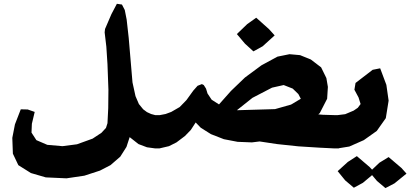

<svg xmlns="http://www.w3.org/2000/svg" viewBox="-20 -799 2131 997"><path d="M653.3 -86.9 699.2 -50.8 743.2 -34.2 786.1 -28.3H807.6L828.1 -37.1L837.9 -68.4L836.9 -143.6L821.3 -187.5L800.8 -201.2H786.1L764.6 -207L743.2 -216.8L723.6 -231.4L701.2 -258.8L683.6 -299.8L668 -371.1L648.4 -601.6L637.7 -697.3L627.9 -747.1L613.3 -775.4L586.9 -779.3L558.6 -725.6L525.4 -648.4L523.4 -630.9L532.2 -556.6L538.1 -465.8L543 -333L542 -237.3L538.1 -159.2L530.3 -134.8L506.8 -109.4L460.9 -79.1L379.9 -49.8L304.7 -40L225.6 -46.9L168.9 -71.3L143.6 -110.4L145.5 -156.2L160.2 -217.8L124 -230.5L87.9 -231.4L57.6 -153.3L43.9 -83L46.9 -1L75.2 58.6L140.6 99.6L217.8 122.1L325.2 127L418 113.3L499 86.9L553.7 58.6L604.5 14.6L636.7 -36.1Z M1210 -226.6 1291 -291 1392.6 -343.8 1453.1 -357.4 1500 -338.9 1529.3 -310.5 1542 -286.1 1491.2 -255.9 1408.2 -232.4ZM1638.7 -32.2 1716.8 -28.3H1738.3L1758.8 -37.1L1768.6 -68.4L1767.6 -143.6L1752 -187.5L1731.4 -201.2H1716.8L1655.3 -203.1L1632.8 -205.1L1640.6 -211.9L1678.7 -286.1L1682.6 -347.7L1674.8 -393.6L1647.5 -449.2L1593.8 -490.2L1538.1 -512.7L1483.4 -517.6L1420.9 -504.9L1337.9 -460L1252 -396.5L1179.7 -327.1L1117.2 -256.8L1079.1 -281.2L1057.6 -313.5L1049.8 -338.9L1038.1 -357.4L1028.3 -362.3L1005.9 -353.5L983.4 -328.1L948.2 -279.3L913.1 -243.2L869.1 -217.8L839.8 -207L809.6 -201.2H779.3L761.7 -191.4L752 -158.2L755.9 -68.4L768.6 -39.1L785.2 -28.3H807.6L857.4 -40L896.5 -59.6L940.4 -92.8L970.7 -124L996.1 -163.1L1022.5 -135.7L1075.2 -102.5L1142.6 -76.2L1213.9 -62.5L1288.1 -59.6L1328.1 -64.5L1418.9 -50.8L1529.3 -39.1ZM1310.5 -707 1263.7 -673.8 1210 -622.1 1252 -572.3 1295.9 -532.2 1343.8 -558.6 1406.2 -615.2 1377 -647.5Z M1998 16.6 1950.2 45.9 1912.1 82 1899.4 68.4 1833 11.7 1786.1 42 1733.4 89.8 1772.5 137.7 1817.4 175.8 1864.3 150.4 1912.1 110.4 1937.5 140.6 1981.4 177.7 2028.3 153.3 2090.8 102.5 2064.5 73.2ZM1954.1 -444.3 1915 -436.5 1826.2 -368.2 1820.3 -333 1841.8 -293 1852.5 -258.8 1837.9 -239.3 1816.4 -224.6 1772.5 -206.1 1733.4 -201.2H1710L1692.4 -191.4L1682.6 -158.2L1686.5 -68.4L1699.2 -39.1L1715.8 -28.3H1733.4L1793.9 -38.1L1869.1 -71.3L1936.5 -119.1L1983.4 -185.5L1998 -276.4L1986.3 -358.4Z"/></svg>

Font: MaokenAssortedSans-TC
Style: Regular
Weight: 500
Version: Version 0.83